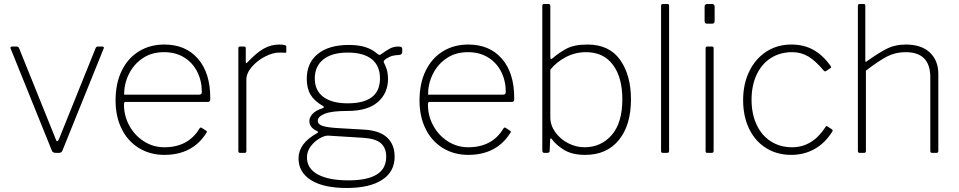

<svg xmlns="http://www.w3.org/2000/svg" viewBox="-20 -762 4781 957"><path d="M497 -521 291 -11Q287 0 273 0H259Q243 0 239 -10L33 -520L32 -523Q32 -530 41 -530H63Q72 -530 75 -522L258 -68Q261 -58 265 -58Q269 -58 274 -69L457 -523Q460 -530 468 -530H490Q494 -530 496.5 -527.5Q499 -525 497 -521Z M799 -28Q918 -28 974 -121Q979 -129 985 -125L1008 -110Q1014 -106 1009 -100Q940 10 799 10Q728 10 672.5 -24Q617 -58 586.5 -119.5Q556 -181 556 -261Q556 -347 587 -410Q618 -473 673 -506.5Q728 -540 799 -540Q905 -540 966.5 -469.5Q1028 -399 1028 -274V-269Q1028 -262 1025.5 -258Q1023 -254 1015 -254H604Q598 -254 598 -240Q598 -184 625 -135Q652 -86 698 -57Q744 -28 799 -28ZM969 -290Q979 -290 982.5 -293Q986 -296 986 -304Q986 -359 963 -404.5Q940 -450 897.5 -476Q855 -502 798 -502Q735 -502 690 -471Q645 -440 621.5 -391Q598 -342 599 -290Z M1168 -9V-521Q1168 -530 1176 -530H1197Q1205 -530 1205 -522V-454Q1205 -449 1207 -448Q1209 -447 1213 -451Q1258 -499 1294.5 -519.5Q1331 -540 1372 -540Q1407 -540 1407 -530V-504Q1407 -499 1402 -499Q1399 -499 1392.5 -499.5Q1386 -500 1372 -500Q1340 -500 1301 -480Q1262 -460 1235 -428.5Q1208 -397 1208 -365V-9Q1208 0 1199 0H1177Q1168 0 1168 -9Z M1985 -517V-504Q1985 -497 1981.5 -493Q1978 -489 1968 -488Q1949 -487 1937 -484Q1925 -481 1913 -474Q1900 -467 1895.5 -461.5Q1891 -456 1893 -451Q1895 -447 1901 -434Q1907 -421 1910.5 -404.5Q1914 -388 1914 -369Q1914 -298 1863.5 -253.5Q1813 -209 1712 -209Q1633 -209 1598.5 -195Q1564 -181 1564 -160Q1564 -142 1589 -134Q1614 -126 1673 -123L1793 -116Q1871 -112 1909 -77Q1947 -42 1947 19Q1947 94 1884.5 134.5Q1822 175 1708 175Q1593 175 1530.5 136Q1468 97 1468 27Q1468 -47 1560 -98Q1571 -104 1560 -109Q1522 -126 1522 -159Q1522 -177 1538 -194.5Q1554 -212 1589 -223Q1594 -224 1594 -228Q1594 -232 1588 -235Q1547 -258 1528 -290Q1509 -322 1509 -369Q1509 -449 1564.5 -493.5Q1620 -538 1719 -538Q1767 -538 1801.5 -527Q1836 -516 1862 -493Q1869 -488 1871 -488Q1874 -488 1880 -492Q1903 -509 1922.5 -519.5Q1942 -530 1966 -530Q1977 -530 1981 -527Q1985 -524 1985 -517ZM1874 -371Q1874 -434 1833 -467Q1792 -500 1713 -500Q1635 -500 1592 -466Q1549 -432 1549 -371Q1549 -311 1591.5 -279Q1634 -247 1713 -247Q1874 -247 1874 -371ZM1616 -86Q1599 -87 1573.5 -72.5Q1548 -58 1529 -33Q1510 -8 1510 23Q1510 78 1564 107.5Q1618 137 1717 137Q1810 137 1857.5 108Q1905 79 1905 19Q1905 -24 1879 -47.5Q1853 -71 1792 -75Z M2314 -28Q2433 -28 2489 -121Q2494 -129 2500 -125L2523 -110Q2529 -106 2524 -100Q2455 10 2314 10Q2243 10 2187.5 -24Q2132 -58 2101.5 -119.5Q2071 -181 2071 -261Q2071 -347 2102 -410Q2133 -473 2188 -506.5Q2243 -540 2314 -540Q2420 -540 2481.5 -469.5Q2543 -399 2543 -274V-269Q2543 -262 2540.5 -258Q2538 -254 2530 -254H2119Q2113 -254 2113 -240Q2113 -184 2140 -135Q2167 -86 2213 -57Q2259 -28 2314 -28ZM2484 -290Q2494 -290 2497.5 -293Q2501 -296 2501 -304Q2501 -359 2478 -404.5Q2455 -450 2412.5 -476Q2370 -502 2313 -502Q2250 -502 2205 -471Q2160 -440 2136.5 -391Q2113 -342 2114 -290Z M2694 0Q2688 0 2685.5 -3Q2683 -6 2683 -13V-732Q2683 -742 2692 -742H2715Q2723 -742 2723 -731V-478Q2723 -468 2727 -468Q2731 -468 2736 -473Q2763 -497 2802 -518.5Q2841 -540 2908 -540Q3017 -540 3071 -463.5Q3125 -387 3125 -267Q3125 -138 3064.5 -64Q3004 10 2897 10Q2831 10 2790.5 -15.5Q2750 -41 2732 -67Q2729 -72 2726 -72Q2722 -72 2722 -64L2720 -13Q2720 -5 2717 -2.5Q2714 0 2705 0ZM2723 -177Q2723 -138 2747.5 -103.5Q2772 -69 2811.5 -48.5Q2851 -28 2893 -28Q2976 -28 3029 -89Q3082 -150 3082 -267Q3082 -376 3035 -439Q2988 -502 2901 -502Q2848 -502 2801.5 -478Q2755 -454 2723 -415Z M3315 -12Q3315 -5 3313 -2.5Q3311 0 3303 0H3286Q3279 0 3277 -2Q3275 -4 3275 -10V-732Q3275 -738 3277 -740Q3279 -742 3284 -742H3306Q3311 -742 3313 -740Q3315 -738 3315 -732Z M3542 -660Q3542 -652 3539.5 -648Q3537 -644 3530 -644H3503Q3492 -644 3492 -658V-729Q3492 -735 3495.5 -738.5Q3499 -742 3504 -742H3530Q3535 -742 3538.5 -738.5Q3542 -735 3542 -729ZM3537 -12Q3537 -5 3535 -2.5Q3533 0 3525 0H3508Q3501 0 3499 -2Q3497 -4 3497 -10V-520Q3497 -526 3499 -528Q3501 -530 3506 -530H3528Q3533 -530 3535 -528Q3537 -526 3537 -520Z M4120 -433Q4125 -426 4120 -423L4096 -407Q4095 -406 4093 -406Q4090 -406 4085 -411Q4044 -460 4008 -481Q3972 -502 3929 -502Q3868 -502 3822 -472.5Q3776 -443 3751 -389Q3726 -335 3726 -265Q3726 -195 3751 -141Q3776 -87 3822 -57.5Q3868 -28 3928 -28Q4029 -28 4094 -128Q4097 -133 4099 -133.5Q4101 -134 4104 -132L4127 -117Q4132 -113 4129 -107Q4093 -49 4040.5 -19.5Q3988 10 3924 10Q3853 10 3798.5 -24Q3744 -58 3714 -120Q3684 -182 3684 -263Q3684 -343 3714.5 -406Q3745 -469 3799.5 -504.5Q3854 -540 3924 -540Q3988 -540 4036 -512.5Q4084 -485 4120 -433Z M4256 -9V-733Q4256 -742 4264 -742H4285Q4293 -742 4293 -734V-460Q4293 -455 4295 -454Q4297 -453 4301 -457Q4366 -503 4405 -521.5Q4444 -540 4495 -540Q4573 -540 4615 -500Q4657 -460 4657 -393V-10Q4657 0 4648 0H4626Q4617 0 4617 -9V-377Q4617 -502 4494 -502Q4444 -502 4403.5 -481.5Q4363 -461 4296 -410V-9Q4296 0 4287 0H4265Q4256 0 4256 -9Z"/></svg>

Font: Libre Franklin Thin
Style: Regular
Weight: 250
Designer: Pablo Impallari, Rodrigo Fuenzalida
Foundry: Impallari Type
Version: Version 1.002; ttfautohint (v1.5)